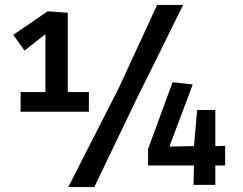

<svg xmlns="http://www.w3.org/2000/svg" viewBox="-20 -753 989 782"><path d="M258 9 463 -393 620 -733H726L535 -347L364 9ZM64 -298V-378H165V-611H161L80 -547L34 -611L174 -707L256 -701V-378H342V-298ZM768 0 770 -79H583V-146L683 -418L765 -409L671 -159V-156L770 -158L783 -305H857V-158L897 -159V-79H857V0Z"/></svg>

Font: Ruda
Style: Bold
Weight: 700
Designer: Mariela Monsalve and Angelina Sanchez
Foundry: Mariela Monsalve and Angelina Sanchez
Version: Version 2.000